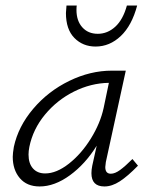

<svg xmlns="http://www.w3.org/2000/svg" viewBox="-20 -668 543 693"><path d="M218 -621Q218 -628 220 -648H257Q256 -643 256 -632Q256 -593 277 -569.5Q298 -546 333 -546Q368 -546 396 -571.5Q424 -597 438 -648H475Q456 -576 416 -538Q376 -500 325 -500Q279 -500 248.5 -531Q218 -562 218 -621ZM478 -70Q441 -32 412.5 -13.5Q384 5 357 5Q310 5 310 -43Q310 -55 313 -70L329 -142Q288 -76 232.5 -35.5Q177 5 123 5Q77 5 51.5 -25Q26 -55 26 -102Q26 -114 30 -138Q46 -212 100 -275.5Q154 -339 230 -376Q306 -413 384 -413H434L362 -83Q360 -69 360 -65Q360 -41 380 -41Q395 -41 413.5 -54.5Q432 -68 458 -94ZM354 -278 373 -369Q308 -368 247 -337.5Q186 -307 142.5 -254.5Q99 -202 86 -138Q83 -123 83 -110Q83 -78 99 -60Q115 -42 143 -42Q184 -42 229 -77.5Q274 -113 308 -168Q342 -223 354 -278Z"/></svg>

Font: Ysabeau Infant Semilight
Style: Italic
Weight: 300
Italic angle: -12°
Designer: Christian Thalmann (Catharsis Fonts)
Version: Version 0.003